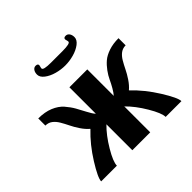

<svg xmlns="http://www.w3.org/2000/svg" viewBox="-160 -791 949 949"><g transform="rotate(-45 314.5 -316.5)"><path d="M34.2 0ZM354 -590.3Q408.2 -590.3 408.2 -603Q408.2 -607.4 406.2 -613.8Q404.3 -620.1 404.3 -622.1Q404.3 -633.3 418.9 -633.3Q430.7 -633.3 438 -623.3Q445.3 -613.3 445.3 -597.2Q445.3 -578.6 424.6 -562.7Q403.8 -546.9 373.8 -538.6Q343.8 -530.3 314 -530.3Q284.2 -530.3 254.4 -538.6Q224.6 -546.9 203.9 -562.7Q183.1 -578.6 183.1 -597.2Q183.1 -613.3 190.4 -623.3Q197.8 -633.3 209 -633.3Q224.1 -633.3 224.1 -622.1Q224.1 -620.1 222.2 -613.8Q220.2 -607.4 220.2 -603Q220.2 -590.3 273.9 -590.3ZM377 -254.9Q387.2 -266.1 398.9 -286.4Q410.6 -306.6 419.4 -325.9Q428.2 -345.2 443.8 -366.7Q459.5 -388.2 477.8 -403.8Q496.1 -419.4 526.4 -429.7Q556.6 -439.9 595.2 -439.9V-390.1Q574.7 -390.1 559.3 -378.7Q543.9 -367.2 532.5 -347.7Q521 -328.1 510.7 -306.9Q500.5 -285.6 484.4 -261.5Q468.3 -237.3 449.2 -221.2Q505.4 -168 550.3 -95.9Q595.2 -23.9 595.2 0H484.9Q484.9 -26.9 450.4 -85Q416 -143.1 377 -181.2V0H252V-181.2Q212.9 -143.1 178.5 -85Q144 -26.9 144 0H34.2Q34.2 -23.9 79.1 -95.9Q124 -168 180.2 -221.2Q161.1 -237.3 145 -261.5Q128.9 -285.6 118.7 -306.9Q108.4 -328.1 96.9 -347.7Q85.4 -367.2 70.1 -378.7Q54.7 -390.1 34.2 -390.1V-439.9Q79.6 -439.9 113.3 -426Q147 -412.1 167 -389.2Q187 -366.2 200.2 -343Q213.4 -319.8 226.8 -293.7Q240.2 -267.6 252 -254.9V-439.9H377Z"/></g></svg>

Font: Pfennig
Style: Bold
Weight: 700
Version: Version 20120410 ; ttfautohint (v0.8)